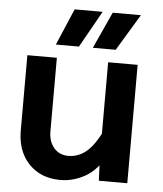

<svg xmlns="http://www.w3.org/2000/svg" viewBox="-55 -834 760 895"><g transform="rotate(5 325.0 -387.0)"><path d="M195 -554V-210Q195 -162 220.5 -132.5Q246 -103 288 -103Q336 -103 374.5 -136.5Q413 -170 448 -246L468 -120Q432 -51 376.5 -19.5Q321 12 261 12Q198 12 152.5 -15Q107 -42 82 -89.5Q57 -137 57 -202V-554ZM573 -554V0H440L435 -107V-554ZM185 -615 258 -786H389L293 -615ZM358 -615 436 -786H568L465 -615Z"/></g></svg>

Font: Azeret Mono SemiBold
Style: Regular
Weight: 600
Designer: Martin Vácha
Foundry: Displaay
Version: Version 1.002